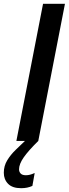

<svg xmlns="http://www.w3.org/2000/svg" viewBox="-46 -740 364 1008"><path d="M180 -720H295L155 0H40ZM124 236Q111 242 96.5 245Q82 248 65 248Q19 248 -3.5 225Q-26 202 -26 167Q-26 131 -8 101.5Q10 72 36.5 46.5Q63 21 87 -2L155 0Q104 50 79 85.5Q54 121 54 149Q54 162 62.5 171Q71 180 90 180Q111 180 134 169H136Z"/></svg>

Font: Kufam Medium
Style: Italic
Weight: 500
Italic angle: -11°
Designer: Artur Schmal
Foundry: Original Type
Version: Version 1.301; ttfautohint (v1.8.3)